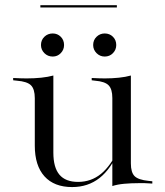

<svg xmlns="http://www.w3.org/2000/svg" viewBox="-20 -718 647 751"><path d="M188.7 -412.9V-206.5H116.1V-333.9Q116.1 -369.4 101.2 -384.3Q86.3 -399.2 46 -402.4L31.5 -404V-412.9Q50.8 -412.1 61.7 -411.7Q72.6 -411.3 84.7 -411.3Q114.5 -411.3 141.1 -414.1Q167.7 -416.9 188.7 -422.6ZM188.7 -206.5V-121Q188.7 -62.9 212.5 -34.7Q236.3 -6.5 285.5 -6.5Q336.3 -6.5 375 -37.9Q413.7 -69.4 444.4 -136.3V-129Q414.5 -57.3 369.4 -21.8Q324.2 13.7 262.1 13.7Q191.9 13.7 154 -28.2Q116.1 -70.2 116.1 -148.4V-206.5ZM419.4 0V-206.5H491.9V-79Q491.9 -43.5 506.5 -29Q521 -14.5 561.3 -10.5L575.8 -8.9V0Q556.5 -1.6 546 -1.6Q535.5 -1.6 522.6 -1.6Q492.7 -1.6 466.1 0.8Q439.5 3.2 419.4 9.7ZM491.9 -412.9V-206.5H419.4V-334.7Q419.4 -369.4 404.8 -384.3Q390.3 -399.2 351.6 -402.4L338.7 -404V-412.9Q358.1 -412.1 368.5 -411.7Q379 -411.3 390.3 -411.3Q418.5 -411.3 445.2 -414.1Q471.8 -416.9 491.9 -422.6ZM389.5 -496.8Q371 -496.8 357.7 -510.1Q344.4 -523.4 344.4 -541.9Q344.4 -561.3 357.7 -574.2Q371 -587.1 389.5 -587.1Q408.9 -587.1 421.8 -574.2Q434.7 -561.3 434.7 -541.9Q434.7 -523.4 421.8 -510.1Q408.9 -496.8 389.5 -496.8ZM186.3 -496.8Q166.9 -496.8 153.6 -510.1Q140.3 -523.4 140.3 -541.9Q140.3 -561.3 153.6 -574.2Q166.9 -587.1 186.3 -587.1Q204.8 -587.1 217.7 -574.2Q230.6 -561.3 230.6 -541.9Q230.6 -523.4 217.7 -510.1Q204.8 -496.8 186.3 -496.8ZM137.9 -688.7V-697.6H437.1V-688.7Z"/></svg>

Font: Playfair 144pt SemiExpanded Light
Style: Regular
Weight: 300
Width: 6
Designer: Claus Eggers Sørensen
Foundry: Claus Eggers Sørensen
Version: Version 2.203